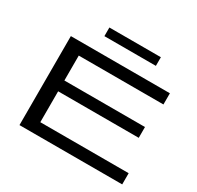

<svg xmlns="http://www.w3.org/2000/svg" viewBox="-182 -1095 1343 1308"><g transform="rotate(30 489.5 -441.0)"><path d="M122 0V-700H901V-612H235V-416H869V-331H235V-88H930V0ZM320 -814V-882H725V-814Z"/></g></svg>

Font: Georama ExtraExtended
Style: Regular
Weight: 400
Width: 8
Designer: Jean-Baptiste Levee
Foundry: Production Type
Version: Version 1.000